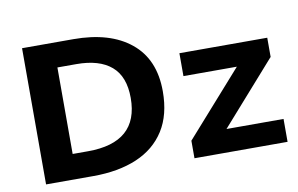

<svg xmlns="http://www.w3.org/2000/svg" viewBox="-73 -833 1502 968"><g transform="rotate(-10 677.5 -348.5)"><path d="M751 -360.8Q751 -240.2 700.2 -160.2Q649.4 -80.1 555.2 -40Q460.9 0 331.1 0H89.8V-697.3H352.1Q539.1 -697.3 645 -610.8Q751 -524.4 751 -360.8ZM585.9 -355.5Q585.9 -465.3 524.2 -518.1Q462.4 -570.8 345.7 -570.8H248.5V-127.9H327.1Q585.9 -127.9 585.9 -355.5ZM1326.2 -117.2V0H849.6V-89.8L1140.1 -417.5H866.7V-534.7H1316.4V-436.5L1034.2 -117.2Z"/></g></svg>

Font: Lunasima
Style: Bold
Weight: 700
Designer: The DocRepair Project, Monotype Design Team
Foundry: Google
Version: Version 2.009